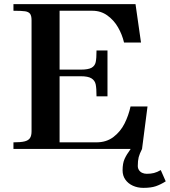

<svg xmlns="http://www.w3.org/2000/svg" viewBox="-20 -720 821 928"><path d="M255.5 -383.5H370Q406.5 -383.5 422.5 -392.5Q438.5 -401.5 442.5 -419.5Q446.5 -437.5 446.5 -476H499.5V-254.5H446.5Q446.5 -293.5 442.5 -312.2Q438.5 -331 422.2 -341.2Q406 -351.5 370 -351.5H255.5ZM611 -205.5H693L666.5 0H45V-32Q80 -32 98.5 -36.5Q117 -41 124.8 -52.5Q132.5 -64 132.5 -85.5V-622.5Q132.5 -644 125.2 -653.5Q118 -663 101 -665.5Q84 -668 45 -668V-700H635L661.5 -514.5H579.5Q570.5 -553 550.5 -587.8Q530.5 -622.5 499 -645.2Q467.5 -668 426.5 -668H268V-32H446Q494.5 -32 528.5 -58Q562.5 -84 582 -123Q601.5 -162 611 -205.5ZM572.5 103.5Q572.5 69.5 582.2 48Q592 26.5 609.5 3L611.5 0H666.5Q654.5 23.5 650.2 40.2Q646 57 646 82Q646 93.5 651.8 102.2Q657.5 111 667.5 115.5Q677.5 120 689.5 120Q709 120 724 116.2Q739 112.5 757 102L781 156.5Q756.5 172 733.2 180Q710 188 672.5 188Q645 188 622 177.5Q599 167 585.8 148Q572.5 129 572.5 103.5Z"/></svg>

Font: Didactic
Style: Regular
Weight: 400
Designer: Tyler Finck
Foundry: Etcetera Type Co
Version: Version 3.007;FEAKit 1.0